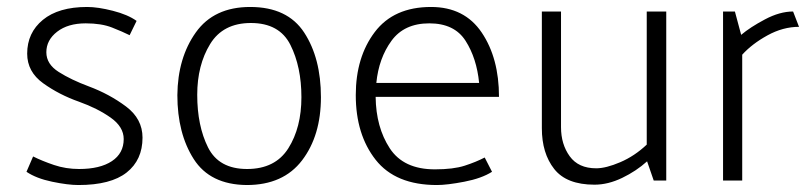

<svg xmlns="http://www.w3.org/2000/svg" viewBox="-20 -518 2328 551"><path d="M207 -33Q267 -33 301 -55.5Q335 -78 335 -119Q335 -154 297.5 -180.5Q260 -207 207 -226Q150 -246 104 -279Q58 -312 58 -364Q58 -424 103 -461Q148 -498 230 -498Q261 -498 304 -487Q347 -476 372 -458L352 -417Q332 -427 301.5 -439Q271 -451 226 -451Q175 -451 144 -427Q113 -403 113 -368Q113 -334 148.5 -311.5Q184 -289 235 -270Q294 -248 341.5 -212.5Q389 -177 389 -123Q389 -59 343.5 -23Q298 13 205 13Q175 13 129.5 3.5Q84 -6 56 -25L75 -69Q101 -56 135 -44.5Q169 -33 207 -33Z M489 -245Q490 -352 542 -425Q594 -498 698 -498Q805 -498 853 -424.5Q901 -351 901 -239Q901 -129 847 -58Q793 13 688 13Q583 12 536 -61.5Q489 -135 489 -245ZM700 -452Q620 -452 583 -391.5Q546 -331 546 -246Q546 -157 577 -95Q608 -33 689 -33Q770 -33 807.5 -92.5Q845 -152 845 -239Q845 -326 813.5 -389Q782 -452 700 -452Z M1412 -240H1058Q1059 -153 1098.5 -92.5Q1138 -32 1228 -32Q1281 -32 1313.5 -42.5Q1346 -53 1371 -66L1392 -25Q1362 -6 1312.5 3.5Q1263 13 1234 13Q1115 13 1058 -59.5Q1001 -132 1001 -245Q1001 -354 1055.5 -426Q1110 -498 1217 -498Q1313 -498 1362.5 -424.5Q1412 -351 1412 -240ZM1212 -451Q1140 -451 1103.5 -401Q1067 -351 1060 -280H1355Q1348 -351 1316 -401Q1284 -451 1212 -451Z M1892 -485V0H1856L1837 -55Q1806 -27 1765.5 -7.5Q1725 12 1686 12Q1606 12 1570.5 -33Q1535 -78 1535 -150V-485H1590V-153Q1590 -104 1615 -69.5Q1640 -35 1691 -35Q1719 -35 1760 -52.5Q1801 -70 1836 -103V-485Z M2055 0V-485H2089L2107 -418Q2133 -440 2175.5 -462.5Q2218 -485 2256 -485L2273 -441Q2227 -441 2182.5 -416.5Q2138 -392 2110 -361V0Z"/></svg>

Font: Palanquin ExtraLight
Style: Regular
Weight: 275
Designer: Pria Ravichandran
Version: Version 1.001